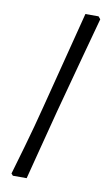

<svg xmlns="http://www.w3.org/2000/svg" viewBox="-89 -721 507 877"><g transform="rotate(10 164.5 -282.5)"><path d="M28 101Q37 71 66 -30Q95 -131 119 -226L234 -675H295L305 -663Q292 -616 256.5 -484.5Q221 -353 184 -215Q153 -95 130 -6.5Q107 82 100 110H36Z"/></g></svg>

Font: Alegreya Medium
Style: Regular
Weight: 500
Designer: Juan Pablo del Peral
Foundry: Huerta Tipografica
Version: Version 2.007; ttfautohint (v1.6)